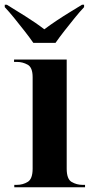

<svg xmlns="http://www.w3.org/2000/svg" viewBox="-44 -786 393 806"><path d="M96 -606Q80 -629 58.5 -656.5Q37 -684 15.5 -710.5Q-6 -737 -24 -756V-766H-15Q16 -747 61.5 -718.5Q107 -690 142 -663Q166 -681 194.5 -700Q223 -719 251 -736Q279 -753 300 -766H309V-756Q291 -737 269.5 -710.5Q248 -684 226.5 -656.5Q205 -629 189 -606ZM16 0V-10H27Q52 -10 72.5 -22.5Q93 -35 93 -78V-462Q93 -503 72 -514.5Q51 -526 28 -526H15V-536H236V-78Q236 -34 257 -22Q278 -10 302 -10H313V0Z"/></svg>

Font: Noto Serif Display SemiCondensed
Style: Bold
Weight: 700
Width: 4
Designer: Monotype Design Team
Foundry: Monotype Imaging Inc.
Version: Version 2.009